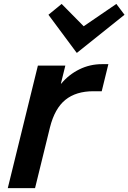

<svg xmlns="http://www.w3.org/2000/svg" viewBox="-20 -967 660 987"><path d="M537.1 -637.2 502.9 -498H460Q370.6 -498 315.9 -453.6Q261.2 -409.2 236.8 -312L160.2 0H20L174.8 -629.9H315.9L293 -537.1H294.9Q334 -584 388.2 -610.6Q442.4 -637.2 503.9 -637.2ZM578.1 -946.8 620.1 -891.1 376 -695.8H374L229 -891.1L296.9 -946.8L410.2 -832Z"/></svg>

Font: Sinkin Sans 600 SemiBold Italic
Style: Regular
Weight: 600
Italic angle: -112°
Designer: Keith Bates
Foundry: K-Type
Version: Sinkin Sans (version 1.0)  by Keith Bates   •   © 2014   www